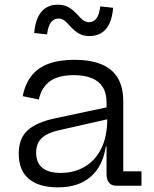

<svg xmlns="http://www.w3.org/2000/svg" viewBox="-20 -800 664 827"><path d="M481.2 0Q460.7 0 449.8 -12.9Q438.9 -25.9 438.9 -49.4V-209.6L445.5 -226.1L441.9 -286.7L438.9 -318.1V-358.5Q438.9 -399.4 422.3 -425.4Q405.6 -451.4 374.1 -463.9Q342.5 -476.3 297.9 -476.3Q231.5 -476.3 195.3 -450.3Q159.1 -424.2 147 -371.4L77.9 -385.8Q88.1 -438.4 115.5 -473.2Q142.9 -508 188.7 -525.2Q234.5 -542.4 300.5 -542.4Q369.4 -542.4 416.2 -523.3Q463.1 -504.2 487 -464.6Q510.9 -424.9 510.9 -362.7V-61.9H589.4V0ZM229.9 7Q147.1 7 104 -29.7Q60.8 -66.3 60.8 -138Q60.8 -203.9 99 -238.7Q137.2 -273.6 221 -291.2L460.5 -342.1V-290.3L232.8 -238.8Q183.8 -227.7 159.7 -205.3Q135.7 -182.9 135.7 -142.3Q135.7 -98.7 162.6 -77Q189.5 -55.2 241.3 -55.2Q299.1 -55.2 344.5 -81.6Q390 -108 415.9 -159.6Q441.9 -211.2 441.9 -286.7L460.8 -168.3H435.6Q423 -84.9 370.8 -38.9Q318.5 7 229.9 7ZM411.9 -772.5 467.3 -766.4Q462.2 -705.1 436.3 -674.9Q410.3 -644.7 365.4 -644.7Q339.4 -644.7 320.3 -655.4Q301.2 -666.1 280.6 -688.7Q265.5 -706.4 255.2 -713.2Q244.8 -720.1 232.1 -720.1Q211.5 -720.1 199.3 -703.6Q187 -687.2 182.8 -651.9L127.3 -657.9Q132.7 -718.9 158.4 -749.4Q184.2 -779.8 229.1 -779.8Q255 -779.8 274.7 -769.1Q294.4 -758.4 315.4 -735Q331.1 -717.2 341.5 -710.8Q351.9 -704.4 363.3 -704.4Q383.5 -704.4 395.7 -721.1Q407.8 -737.7 411.9 -772.5Z"/></svg>

Font: Hepta Slab ExtraLight
Style: Regular
Weight: 200
Designer: Michael LaGattuta
Foundry: Michael LaGattuta
Version: Version 1.100